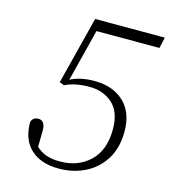

<svg xmlns="http://www.w3.org/2000/svg" viewBox="-101 -733 736 828"><g transform="rotate(15 266.5 -319.0)"><path d="M236 13Q157 13 111.5 -28.5Q66 -70 66 -149Q73 -172 97 -172Q127 -172 128 -131L127 -55Q147 -36 172 -27Q197 -18 234 -18Q315 -18 367 -68Q419 -118 419 -211Q419 -288 378 -325Q337 -362 275 -362Q241 -362 214.5 -356.5Q188 -351 166 -340L145 -348L222 -651H533L522 -602H241L182 -369Q226 -392 289 -392Q371 -392 420.5 -346Q470 -300 470 -214Q470 -142 438.5 -91Q407 -40 354 -13.5Q301 13 236 13Z"/></g></svg>

Font: Source Serif 4 SmText Light
Style: Italic
Weight: 300
Italic angle: -12°
Designer: Frank Grießhammer
Foundry: Adobe
Version: Version 4.005;hotconv 1.1.0;makeotfexe 2.6.0